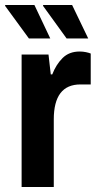

<svg xmlns="http://www.w3.org/2000/svg" viewBox="-29 -744 386 764"><path d="M236 -591 142 -721 143 -724H258L322 -591ZM86 -591 -9 -721 -8 -724H108L171 -591ZM57 0V-527H164L173 -448H179Q194 -487 220 -513Q246 -539 288 -539Q301 -539 313 -536.5Q325 -534 332 -531V-408H291Q185 -408 185 -269V0Z"/></svg>

Font: Archivo SemiCondensed
Style: Bold
Weight: 680
Width: 4
Designer: Hector Gatti
Foundry: Omnibus-Type
Version: Version 2.001; ttfautohint (v1.8.3)